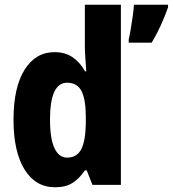

<svg xmlns="http://www.w3.org/2000/svg" viewBox="-20 -780 729 810"><path d="M212 10Q130 10 83.5 -65Q37 -140 37 -275Q37 -411 83.5 -485.5Q130 -560 210 -560Q254 -560 285.5 -539Q317 -518 339 -479H344Q342 -509 340 -536Q338 -563 338 -584V-760H490V0H370L346 -61H338Q314 -26 285.5 -8Q257 10 212 10ZM263 -115Q304 -115 322.5 -150Q341 -185 342 -260V-286Q342 -360 324 -395.5Q306 -431 263 -431Q191 -431 191 -276Q191 -194 210 -154.5Q229 -115 263 -115ZM689 -749Q676 -712 658.5 -673.5Q641 -635 620 -600H523V-613Q527 -630 531.5 -657Q536 -684 540 -712Q544 -740 545 -760H689Z"/></svg>

Font: Noto Sans Devanagari Condensed ExtraBold
Style: Regular
Weight: 800
Width: 3
Designer: Jelle Bosma - Monotype Design Team
Foundry: Monotype Imaging Inc.
Version: Version 2.004; ttfautohint (v1.8.4.7-5d5b)